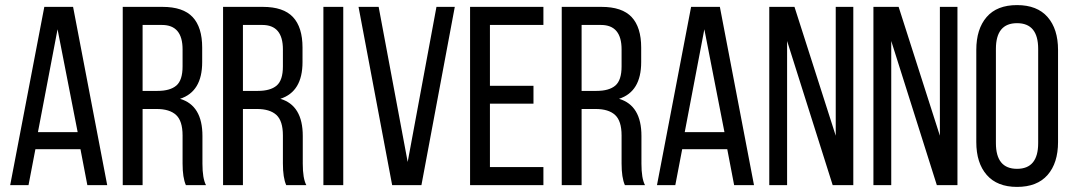

<svg xmlns="http://www.w3.org/2000/svg" viewBox="-20 -727 4209 754"><path d="M296 -141H119L92 0H20L154 -700H267L401 0H323ZM206 -612 129 -208H285Z M462 -700H618Q699 -700 736.5 -660Q774 -620 774 -540V-483Q774 -367 687 -339Q775 -313 775 -193V-84Q775 -26 789 0H710Q697 -29 697 -85V-195Q697 -252 671.5 -275.5Q646 -299 595 -299H540V0H462ZM540 -370H598Q648 -370 672.5 -391Q697 -412 697 -466V-533Q697 -629 616 -629H540Z M856 -700H1012Q1093 -700 1130.5 -660Q1168 -620 1168 -540V-483Q1168 -367 1081 -339Q1169 -313 1169 -193V-84Q1169 -26 1183 0H1104Q1091 -29 1091 -85V-195Q1091 -252 1065.5 -275.5Q1040 -299 989 -299H934V0H856ZM934 -370H992Q1042 -370 1066.5 -391Q1091 -412 1091 -466V-533Q1091 -629 1010 -629H934Z M1250 -700H1328V0H1250Z M1388 -700H1467L1581 -91L1694 -700H1766L1635 0H1520Z M1904 -390H2075V-320H1904V-71H2114V0H1826V-700H2114V-629H1904Z M2186 -700H2342Q2423 -700 2460.5 -660Q2498 -620 2498 -540V-483Q2498 -367 2411 -339Q2499 -313 2499 -193V-84Q2499 -26 2513 0H2434Q2421 -29 2421 -85V-195Q2421 -252 2395.5 -275.5Q2370 -299 2319 -299H2264V0H2186ZM2264 -370H2322Q2372 -370 2396.5 -391Q2421 -412 2421 -466V-533Q2421 -629 2340 -629H2264Z M2836 -141H2659L2632 0H2560L2694 -700H2807L2941 0H2863ZM2746 -612 2669 -208H2825Z M3071 -566V0H3001V-700H3100L3262 -194V-700H3331V0H3250Z M3480 -566V0H3410V-700H3509L3671 -194V-700H3740V0H3659Z M3814 -169V-531Q3814 -613 3854.5 -660Q3895 -707 3974 -707Q4053 -707 4094 -660Q4135 -613 4135 -531V-169Q4135 -87 4094 -40Q4053 7 3974 7Q3896 7 3855 -40Q3814 -87 3814 -169ZM3891 -535V-165Q3891 -64 3974 -64Q4057 -64 4057 -165V-535Q4057 -636 3974 -636Q3891 -636 3891 -535Z"/></svg>

Font: TypoPRO Bebas Neue
Style: Regular
Weight: 400
Designer: Ryoichi Tsunekawa
Foundry: Ryoichi Tsunekawa
Version: Version 001.003